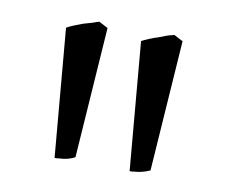

<svg xmlns="http://www.w3.org/2000/svg" viewBox="-48 -781 521 441"><g transform="rotate(10 212.0 -560.0)"><path d="M326 -407 347 -712 326 -723C323 -722 318 -721 311 -719L290 -711C282 -709 260 -700 253 -696L279 -397C283 -397 287 -397 291 -398C298 -398 313 -401 326 -407ZM151 -407 172 -712 151 -723C148 -722 143 -721 136 -718L115 -712C107 -709 85 -701 78 -696L104 -397C108 -397 112 -397 116 -398C129 -398 142 -402 151 -407Z"/></g></svg>

Font: Temporarium
Style: Regular
Weight: 400
Version: Version 1.1